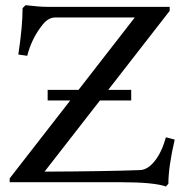

<svg xmlns="http://www.w3.org/2000/svg" viewBox="-20 -689 697 726"><path d="M160.2 -309.1V-349.1H276.9L489.7 -623H189.5Q162.6 -623 141.1 -595.7Q99.6 -543.9 83 -478L49.3 -482.9Q65.4 -588.9 65.4 -658.2L76.7 -669.4Q128.4 -663.1 160.2 -663.1H621.6V-647.9L389.2 -349.1H476.1V-309.1H357.9L148.4 -40Q378.9 -41 510.3 -45.9Q539.1 -47.4 565.4 -80.6Q591.8 -113.8 607.4 -169.9L640.6 -161.1Q616.7 -58.6 616.7 5.9L607.4 16.1Q561 0 436.5 0H16.6V-14.6L245.6 -309.1Z"/></svg>

Font: Elstob 8pt
Style: Regular
Weight: 400
Designer: Peter S. Baker
Version: Version 1.015